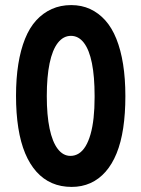

<svg xmlns="http://www.w3.org/2000/svg" viewBox="-20 -718 556 755"><path d="M262 17Q219 17 184.5 2Q150 -13 123.5 -42.5Q97 -72 79 -115Q61 -158 52 -215Q43 -272 43 -341Q43 -410 52 -466Q61 -522 78.5 -565.5Q96 -609 122.5 -638Q149 -667 183.5 -682.5Q218 -698 260 -698Q301 -698 334.5 -682.5Q368 -667 394 -638Q420 -609 437.5 -565.5Q455 -522 464 -465.5Q473 -409 473 -340Q473 -271 464.5 -214.5Q456 -158 438.5 -115Q421 -72 395 -42.5Q369 -13 335.5 2Q302 17 262 17ZM257 -105Q275 -105 290 -114.5Q305 -124 316.5 -143Q328 -162 336 -190Q344 -218 348 -254.5Q352 -291 352 -335V-341Q352 -417 341.5 -469.5Q331 -522 310 -549.5Q289 -577 259 -577Q229 -577 207.5 -549.5Q186 -522 175 -469Q164 -416 164 -340Q164 -265 175 -212.5Q186 -160 207 -132.5Q228 -105 257 -105Z"/></svg>

Font: Fredoka Condensed Medium
Style: Regular
Weight: 500
Width: 3
Designer: Ben Nathan
Foundry: Milena B. Brandão, Ben Nathan
Version: Version 2.001